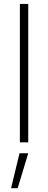

<svg xmlns="http://www.w3.org/2000/svg" viewBox="-20 -748 253 1009"><path d="M128.4 -727.5V0H84.5V-727.5ZM38.1 241.2 82.5 57.6H128.4L72.8 241.2Z"/></svg>

Font: Inter 18pt ExtraLight
Style: Regular
Weight: 250
Designer: Rasmus Andersson
Foundry: rsms
Version: Version 4.001;git-66647c0bb